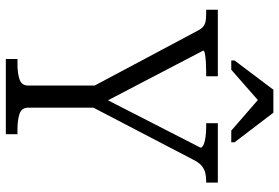

<svg xmlns="http://www.w3.org/2000/svg" viewBox="-166 -770 936 643"><g transform="rotate(90 301.5 -448.0)"><path d="M266 -315 278 -275 81 -645Q74 -658 65 -663.5Q56 -669 44 -670Q32 -671 17 -671H12V-710H235V-671H221Q205 -671 188.5 -670Q172 -669 160.5 -667Q149 -665 149 -661L329 -316L301 -314L474 -652Q474 -658 463.5 -662.5Q453 -667 437 -669Q421 -671 404 -671H392V-710H591V-671H587Q571 -671 558.5 -668Q546 -665 535 -656Q524 -647 515 -629L330 -274L340 -315V-75Q340 -53 360.5 -46Q381 -39 413 -39H429V0H177V-39H194Q225 -39 245.5 -46Q266 -53 266 -75ZM357 -896H280L182 -766V-755H213L326 -854H303L417 -755H456V-766Z"/></g></svg>

Font: Roboto Serif 28pt Condensed Light
Style: Regular
Weight: 300
Width: 3
Designer: Greg Gazdowicz
Foundry: Commercial Type
Version: Version 1.008